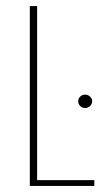

<svg xmlns="http://www.w3.org/2000/svg" viewBox="-20 -611 335 631"><path d="M78 0V-591H102V-19H290V0ZM260 -256Q250 -256 243.5 -262.5Q237 -269 237 -278Q237 -287 243.5 -293.5Q250 -300 260 -300Q269 -300 276 -293.5Q283 -287 283 -278Q283 -269 276 -262.5Q269 -256 260 -256Z"/></svg>

Font: Alumni Sans Thin
Style: Regular
Weight: 100
Designer: Robert E. Leuschke
Foundry: Robert E. Leuschke
Version: Version 1.018